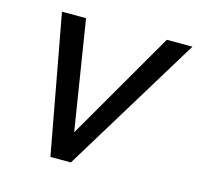

<svg xmlns="http://www.w3.org/2000/svg" viewBox="-81 -598 712 685"><g transform="rotate(15 274.5 -255.5)"><path d="M66.9 -511.2H155.8L220.2 -106.9L454.1 -511.2H548.8L236.8 0H161.1Z"/></g></svg>

Font: D-DIN Exp
Style: DINExp-Italic
Weight: 400
Width: 7
Italic angle: -12°
Designer: Charles Nix
Foundry: Datto Inc.
Version: Version 1.00